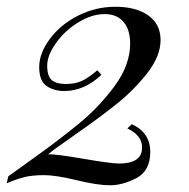

<svg xmlns="http://www.w3.org/2000/svg" viewBox="-41 -548 564 574"><path d="M150.9 -275.9Q120.1 -275.9 98.1 -291Q76.2 -306.2 76.2 -347.2Q76.2 -388.2 107.4 -430.9Q138.7 -473.6 191.4 -500.7Q244.1 -527.8 304.7 -527.8Q365.2 -527.8 402.1 -502Q439 -476.1 439 -428.2Q439 -380.4 399.2 -329.3Q359.4 -278.3 306.6 -236.3Q253.9 -194.3 186.5 -147.5Q119.1 -100.6 103 -86.9Q130.4 -86.9 209 -73.2Q287.6 -59.6 314.9 -59.1Q383.8 -59.1 383.8 -106.9Q383.8 -143.6 339.8 -164.1L353 -176.8Q408.2 -151.4 408.2 -94.2Q408.2 -37.1 366.9 -15.6Q325.7 5.9 288.1 5.9Q250.5 5.9 188 -9.3Q125.5 -24.4 90.8 -24.4Q56.2 -24.4 33 -18.8Q9.8 -13.2 -21 0L-16.1 -21Q-11.2 -24.9 62 -77.1Q135.3 -129.4 195.6 -179Q255.9 -228.5 302 -291.3Q348.1 -354 348.1 -418Q348.1 -459 328.4 -482.4Q308.6 -505.9 271.5 -505.9Q234.4 -505.9 194.3 -481.9Q154.3 -458 127.2 -420.4Q100.1 -382.8 100.1 -351.6Q100.1 -320.3 113.8 -308.6Q127.4 -296.9 155.8 -296.9Q184.1 -296.9 204.6 -306.6Q225.1 -316.4 250 -337.9L262.2 -324.2Q210.9 -275.9 150.9 -275.9Z"/></svg>

Font: PlayfairDisplaySC-Italic
Style: Italic
Weight: 400
Italic angle: -14°
Designer: Claus Eggers Sørensen
Foundry: Claus Eggers Sørensen
Version: Version 1.004;PS 001.004;hotconv 1.0.70;makeotf.lib2.5.58329